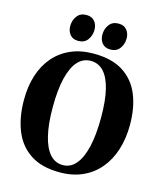

<svg xmlns="http://www.w3.org/2000/svg" viewBox="-140 -1074 1006 1189"><g transform="rotate(15 363.5 -479.5)"><path d="M358.5 12Q242 12.5 168.5 -35.2Q95 -83 60.8 -168.5Q26.5 -254 26.5 -365.5Q26.5 -452 49.2 -523Q72 -594 116.2 -645.5Q160.5 -697 224.5 -725Q288.5 -753 371 -753Q487 -753 559.8 -706.8Q632.5 -660.5 666.8 -577.8Q701 -495 701 -384Q701 -297.5 678.2 -225.2Q655.5 -153 611.5 -100Q567.5 -47 503.8 -17.8Q440 11.5 358.5 12ZM363 -36.5Q411 -36.5 445.2 -75.8Q479.5 -115 498 -192.5Q516.5 -270 516.5 -383.5Q516.5 -489.5 499.2 -560.8Q482 -632 448.2 -668.5Q414.5 -705 364.5 -705Q316 -705 281.8 -667.5Q247.5 -630 229 -555Q210.5 -480 210.5 -366Q210.5 -260 228 -186.5Q245.5 -113 279.2 -74.8Q313 -36.5 363 -36.5ZM256 -804Q221 -804 203 -826.2Q185 -848.5 185 -880.5Q185 -918 205.8 -945.2Q226.5 -972.5 264.5 -972.5H265.5Q300.5 -972.5 318.5 -950.2Q336.5 -928 336.5 -896Q336.5 -859.5 316 -831.8Q295.5 -804 257 -804ZM462 -804Q427 -804 409 -826.2Q391 -848.5 391 -880.5Q391 -918 411.8 -945.2Q432.5 -972.5 470.5 -972.5H471.5Q506.5 -972.5 524.5 -950.2Q542.5 -928 542.5 -896Q542.5 -859.5 522 -831.8Q501.5 -804 463 -804Z"/></g></svg>

Font: Merriweather 72pt ExtraBold
Style: Regular
Weight: 800
Version: Version 2.100